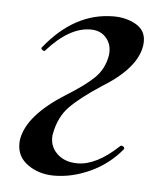

<svg xmlns="http://www.w3.org/2000/svg" viewBox="-39 -434 411 484"><g transform="rotate(5 166.5 -192.5)"><path d="M21 -58Q21 -67 22 -71Q33 -132 127 -191Q174 -220 197 -242.5Q220 -265 226 -298Q227 -302 227 -310Q227 -331 213 -346Q199 -361 175 -361Q121 -361 65 -298Q65 -297 63 -297Q60 -297 57 -300Q54 -303 56 -305Q131 -399 230 -399Q262 -399 286.5 -385Q311 -371 311 -343Q311 -335 310 -330Q300 -273 215 -221Q163 -187 137 -160.5Q111 -134 103 -91Q102 -88 102 -81Q102 -56 121 -39Q140 -22 171 -22Q219 -22 275 -75Q276 -76 278 -76Q281 -76 283.5 -73.5Q286 -71 285 -68Q252 -28 206 -7Q160 14 115 14Q77 14 49 -5.5Q21 -25 21 -58Z"/></g></svg>

Font: Cormorant Garamond SemiBold
Style: Italic
Weight: 600
Italic angle: -10°
Designer: Christian Thalmann (Catharsis Fonts)
Foundry: Catharsis Fonts
Version: Version 4.000